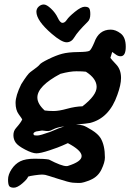

<svg xmlns="http://www.w3.org/2000/svg" viewBox="-20 -662 621 873"><path d="M378.4 -562.5Q332.5 -517.1 318.8 -493.4Q305.2 -469.7 282.7 -469.7Q260.3 -469.7 215.3 -508.3Q146 -567.9 145.5 -608.4Q145.5 -622.6 156 -632.1Q166.5 -641.6 179.2 -641.6Q191.9 -641.6 211.9 -622.8Q231.9 -604 242.7 -581.1Q253.4 -558.1 264.2 -558.1Q274.9 -558.1 283.9 -572Q293 -585.9 321 -608.6Q349.1 -631.3 365 -631.3Q380.9 -631.3 385.7 -624Q390.6 -616.7 390.6 -597.2Q390.6 -573.7 378.4 -562.5ZM370.6 -335.9Q356.4 -337.9 327.1 -337.9Q297.9 -337.9 254.4 -326.2Q149.9 -270.5 149.9 -218.8Q149.9 -189.9 183.1 -159.7Q200.2 -157.2 224.1 -157.2Q248 -157.2 284.9 -167.5Q321.8 -177.7 355 -178.7Q419.4 -228.5 419.4 -266.6Q419.4 -304.7 370.6 -335.9ZM389.6 -103Q376 -100.1 325.2 -95.7Q345.2 -95.2 357.9 -91.3Q370.6 -87.4 397.9 -70.3Q425.3 -53.2 437 -34.7Q457 -2 457 54.2Q457 76.2 441.2 108.9Q425.3 141.6 391.8 155.8Q358.4 169.9 342.3 169.9Q326.2 169.9 309.6 168.5Q293 167 243.4 150.9Q193.8 134.8 186.3 133.3Q178.7 131.8 169.7 131.8Q160.6 131.8 137.7 135Q114.7 138.2 107.9 141.1Q104.5 152.3 81.5 171.9Q58.6 191.4 43 191.4Q27.3 191.4 22 184.1Q16.6 176.8 16.6 154.3Q16.6 131.8 32.7 107.4Q48.8 83 72.3 71.3Q95.7 59.6 138.9 59.6Q182.1 59.6 202.6 63.5Q259.8 93.3 282.2 93.3Q285.2 93.3 287.6 92.8Q351.1 73.2 351.1 47.9V47.4V46.4Q349.6 21 288.6 -11.2Q280.3 -7.8 263.4 0Q246.6 7.8 205.3 21.5Q164.1 35.2 145.5 35.2Q127 35.2 94.2 18.1Q61.5 1 51.3 -13.7Q41 -28.3 41 -47.4Q41 -66.4 52.7 -79.6Q75.7 -105.5 81.1 -119.1Q79.1 -123.5 64.9 -142.8Q50.8 -162.1 50.8 -194.3Q50.8 -226.6 76.7 -279.3L77.1 -279.8Q105.5 -325.2 117.7 -334Q155.3 -360.8 160.4 -368.4Q165.5 -376 200.2 -393.1Q234.9 -410.2 262.5 -417.5Q290 -424.8 334.5 -425.3Q378.9 -425.8 387 -431.2Q395 -436.5 408.7 -468.8Q429.2 -527.3 483.4 -527.3Q505.9 -527.3 528.8 -509.8Q551.8 -492.2 551.8 -449.2Q551.8 -406.2 528.3 -406.2Q516.6 -406.2 505.9 -414.6Q495.1 -422.9 490.2 -425.8L481.9 -398.9Q486.8 -391.6 508.5 -368.7Q530.3 -345.7 530.3 -308.1V-307.1Q530.3 -276.4 513.7 -231Q477.1 -125 389.6 -103ZM272.5 -87.4Q239.3 -83 223.6 -74.7Q208 -66.4 200.2 -66.4H190.9L172.4 -68.4H170.4L154.8 -65.9Q132.8 -64 131.8 -52.7L134.8 -47.4Q138.7 -45.9 150.4 -45.9Q162.1 -45.9 207.5 -62Q254.4 -82.5 272.5 -87.4Z"/></svg>

Font: Drukaatie burti
Style: Demi
Weight: 600
Version: Version 0.14